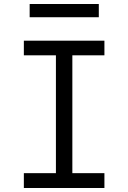

<svg xmlns="http://www.w3.org/2000/svg" viewBox="-20 -938 640 958"><path d="M99 0V-74H259V-662H99V-735H501V-662H341V-74H501V0ZM128 -852V-918H473V-852Z"/></svg>

Font: Iosevka HT Extended
Style: Regular
Weight: 400
Width: 7
Monospace: yes
Designer: Belleve Invis
Foundry: Belleve Invis
Version: Version 32.3.0; ttfautohint (v1.8.4)